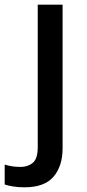

<svg xmlns="http://www.w3.org/2000/svg" viewBox="-78 -559 370 819"><path d="M26 240Q0 240 -21.5 236.5Q-43 233 -58 228V143Q-42 148 -26 150.5Q-10 153 10 153Q41 153 62 135.5Q83 118 83 69V-539H189V74Q189 149 150.5 194.5Q112 240 26 240Z"/></svg>

Font: Noto Sans Kannada Medium
Style: Regular
Weight: 500
Designer: Jelle Bosma - Monotype Design Team
Foundry: Monotype Imaging Inc.
Version: Version 2.005; ttfautohint (v1.8.4.7-5d5b)